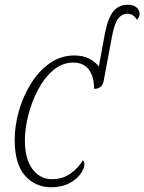

<svg xmlns="http://www.w3.org/2000/svg" viewBox="-20 -780 609 810"><path d="M196 10Q129 10 85.5 -39Q42 -88 42 -191Q42 -249 59.5 -311Q77 -373 110 -426.5Q143 -480 189.5 -513Q236 -546 294 -546Q331 -546 356.5 -532.5Q382 -519 397 -499L423 -641Q436 -706 459 -733Q482 -760 520 -760Q544 -760 556.5 -748Q569 -736 569 -722Q569 -706 557 -697Q543 -722 518 -722Q494 -722 478.5 -701.5Q463 -681 453 -629L417 -437Q410 -405 377 -405Q377 -456 355 -486Q333 -516 289 -516Q243 -516 205 -484Q167 -452 140.5 -401.5Q114 -351 99.5 -294.5Q85 -238 85 -189Q85 -109 117 -66.5Q149 -24 199 -24Q244 -24 277 -47.5Q310 -71 329 -103Q336 -100 336 -87Q336 -69 319.5 -46Q303 -23 271.5 -6.5Q240 10 196 10Z"/></svg>

Font: Noto Serif SemiCondensed ExtraLight
Style: Italic
Weight: 200
Width: 4
Italic angle: -12°
Designer: Monotype Design Team
Foundry: Monotype Imaging Inc.
Version: Version 2.013